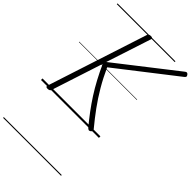

<svg xmlns="http://www.w3.org/2000/svg" viewBox="-427 -1153 1791 1791"><g transform="rotate(45 469.0 -257.5)"><path d="M101 15Q87 15 82 10Q77 5 80 -5L402 -996Q408 -1015 435 -1015Q464 -1015 458 -996L312 -549L890 -1000Q904 -1012 912.5 -1012Q921 -1012 930 -1001Q939 -989 938 -982Q937 -975 925 -965L353 -520Q397 -423 447 -338Q497 -253 552.5 -177Q608 -101 671 -25Q680 -15 678.5 -7Q677 1 665 11Q653 19 644 15.5Q635 12 625 1Q577 -57 533 -116Q489 -175 448.5 -238Q408 -301 371.5 -369.5Q335 -438 301 -513L136 -5Q133 5 124 10Q115 15 101 15ZM0 490H764V500H0ZM0 -20H764V0H0ZM0 -505H764V-500H0ZM0 -1010H764V-1000H0Z"/></g></svg>

Font: Playwrite AU TAS Guides
Style: Regular
Weight: 400
Designer: Veronika Burian, José Scaglione
Foundry: TypeTogether
Version: Version 1.003